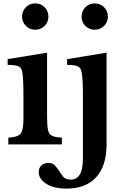

<svg xmlns="http://www.w3.org/2000/svg" viewBox="-20 -850 732 1130"><path d="M110 -752Q110 -785 132.5 -807.5Q155 -830 187 -830Q220 -830 242.5 -807.5Q265 -785 265 -752Q265 -720 242.5 -697.5Q220 -675 187 -675Q155 -675 132.5 -697.5Q110 -720 110 -752ZM257 -540V-164Q257 -111 262.5 -85Q268 -59 287 -50.5Q306 -42 344 -40V0H29V-40Q67 -42 86 -51.5Q105 -61 111.5 -85.5Q118 -110 118 -157V-280Q118 -338 116 -376Q114 -414 111 -427Q106 -452 88.5 -460Q71 -468 25 -468V-502ZM460 -752Q460 -785 482.5 -807.5Q505 -830 537 -830Q570 -830 592.5 -807.5Q615 -785 615 -752Q615 -720 592.5 -697.5Q570 -675 537 -675Q505 -675 482.5 -697.5Q460 -720 460 -752ZM372 260Q296 260 252 231.5Q208 203 208 163Q208 137 224.5 123Q241 109 264 109Q290 109 303 123.5Q316 138 325 152Q337 171 351 189Q365 207 396 207Q431 207 449.5 177.5Q468 148 468 78V-290Q468 -390 460 -427Q455 -451 438.5 -459.5Q422 -468 375 -468V-502L607 -540V2Q607 126 546 193Q485 260 372 260Z"/></svg>

Font: Libre Baskerville
Style: Bold
Weight: 700
Designer: Pablo Impallari, Rodrigo Fuenzalida
Foundry: Pablo Impallari, Rodrigo Fuenzalida
Version: Version 1.051; ttfautohint (v1.8.4.7-5d5b)